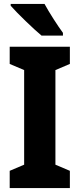

<svg xmlns="http://www.w3.org/2000/svg" viewBox="-20 -950 403 970"><path d="M205 -930H34V-921C65 -885 151 -802 190 -770H298V-784C274 -816 227 -889 205 -930ZM333 0V-87L260 -118V-596L333 -627V-714H29V-627L102 -596V-118L29 -87V0Z"/></svg>

Font: Noto Sans Myanmar UI Condensed ExtraBold
Style: Regular
Weight: 800
Width: 3
Designer: Monotype Design Team
Foundry: Monotype Imaging Inc.
Version: Version 2.103